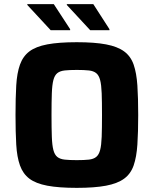

<svg xmlns="http://www.w3.org/2000/svg" viewBox="-20 -900 743 928"><path d="M351 8Q264 8 208.5 -2.5Q153 -13 122 -36.5Q91 -60 76.5 -100.5Q62 -141 58.5 -201Q55 -261 55 -344Q55 -427 58.5 -487Q62 -547 76.5 -587.5Q91 -628 122 -651.5Q153 -675 208.5 -685.5Q264 -696 351 -696Q437 -696 492.5 -685.5Q548 -675 580 -651.5Q612 -628 626 -587.5Q640 -547 644 -487Q648 -427 648 -344Q648 -261 644 -201Q640 -141 626 -100.5Q612 -60 580 -36.5Q548 -13 492.5 -2.5Q437 8 351 8ZM351 -126Q387 -126 409.5 -128.5Q432 -131 445 -141.5Q458 -152 464 -175Q470 -198 471.5 -239Q473 -280 473 -344Q473 -408 471.5 -449Q470 -490 464 -513Q458 -536 445 -546.5Q432 -557 409.5 -559.5Q387 -562 351 -562Q316 -562 293 -559.5Q270 -557 257 -546.5Q244 -536 238 -513Q232 -490 230.5 -449Q229 -408 229 -344Q229 -280 230.5 -239Q232 -198 238 -175Q244 -152 257 -141.5Q270 -131 293 -128.5Q316 -126 351 -126ZM509 -754H416L303 -876V-880H431L509 -759ZM319 -754H225L112 -876V-880H240L319 -759Z"/></svg>

Font: Saira Thin
Style: Bold
Weight: 700
Version: Version 1.101